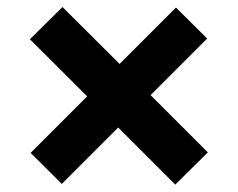

<svg xmlns="http://www.w3.org/2000/svg" viewBox="-20 -600 660 533"><path d="M63 -491 222 -332.5 65 -175.5 151.5 -89.5 308 -246 466.5 -87.5 557 -177 398 -336 555 -493 468.5 -579 312 -422.5 153.5 -580.5Z"/></svg>

Font: Monaspace Krypton
Style: Bold
Weight: 700
Designer: Riley Cran & the Lettermatic Team
Foundry: Lettermatic
Version: Version 1.200 (Monaspace Krypton)